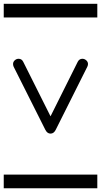

<svg xmlns="http://www.w3.org/2000/svg" viewBox="-20 -714 540 1026"><path d="M0 -620.8V-693.8H500V-620.8ZM0 219.2H500V292.2H0ZM450.2 -371.8Q450.2 -365 446.8 -357.9L277.8 -20.5Q267.6 0 250 0Q232.4 0 222.2 -20.5L52.7 -357.9Q49.8 -365 49.8 -371.8Q49.8 -383.5 58.8 -391.7Q67.9 -399.9 79.1 -399.9Q96.2 -399.9 104 -384L250 -92.5L395.5 -384Q403.8 -399.9 420.4 -399.9Q431.6 -399.9 440.9 -391.7Q450.2 -383.5 450.2 -371.8Z"/></svg>

Font: EnergyBar
Style: Regular
Weight: 400
Italic angle: -10°
Version: 1.0 2000-03-28